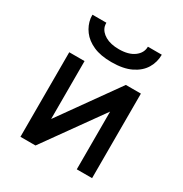

<svg xmlns="http://www.w3.org/2000/svg" viewBox="-172 -874 959 1005"><g transform="rotate(30 308.0 -371.0)"><path d="M91.5 0V-511H184V-161L433.5 -511H524.5V0H432V-349L182.5 0ZM308 -576.5Q242 -576.5 198 -596.2Q154 -616 129.8 -648.5Q105.5 -681 99.5 -720.5Q99 -726 98.8 -731.5Q98.5 -737 98.5 -742H182.5Q182.5 -737 183 -731.5Q183.5 -726 185 -720.5Q193.5 -691.5 225.5 -673Q257.5 -654.5 308 -654.5Q366.5 -654.5 400 -679.5Q433.5 -704.5 433.5 -742H517.5Q517.5 -697 495 -659.5Q472.5 -622 426 -599.2Q379.5 -576.5 308 -576.5Z"/></g></svg>

Font: Overpass Mono Medium
Style: Regular
Weight: 500
Monospace: yes
Designer: Delve Withrington, Dave Bailey
Foundry: Delve Fonts LLC
Version: Version 4.000